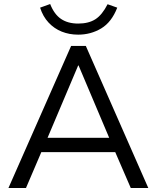

<svg xmlns="http://www.w3.org/2000/svg" viewBox="-20 -933 778 953"><path d="M22 0 333 -705H406L716 0H629L542 -201L583 -178H154L195 -201L109 0ZM368 -608 208 -230 184 -249H554L530 -230L370 -608ZM368 -761Q324 -761 286.5 -776Q249 -791 221 -821Q193 -851 179 -895L229 -913Q249 -862 283 -839Q317 -816 368 -816Q420 -816 453.5 -837.5Q487 -859 514 -912L562 -895Q534 -823 482.5 -792Q431 -761 368 -761Z"/></svg>

Font: Nunito Sans 11pt
Style: Regular
Weight: 400
Version: Version 3.101;gftools[0.9.27]